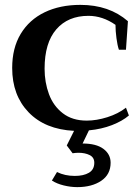

<svg xmlns="http://www.w3.org/2000/svg" viewBox="-20 -527 570 788"><path d="M434 141Q434 189 395.5 215Q357 241 297 241Q270 241 241.5 234Q213 227 193 214L214 179Q246 195 287 195Q323 195 345 182Q367 169 367 141Q367 119 348 109.5Q329 100 302 100Q292 100 278 102L254 70L284 10Q165 4 97.5 -66Q30 -136 30 -248Q30 -330 65 -388Q100 -446 163 -476.5Q226 -507 310 -507Q428 -507 505 -440L497 -323H468Q462 -340 458 -370Q454 -400 454 -425Q401 -462 343 -462Q259 -462 211 -406.5Q163 -351 163 -245Q163 -189 181 -140.5Q199 -92 238 -62Q277 -32 336 -32Q376 -32 420.5 -46Q465 -60 497 -85L509 -53Q482 -30 439.5 -13.5Q397 3 345 8L319 62Q375 62 404.5 84Q434 106 434 141Z"/></svg>

Font: Trirong SemiBold
Style: Regular
Weight: 600
Designer: Katatrad Team
Foundry: CadsonDemak
Version: Version 1.000